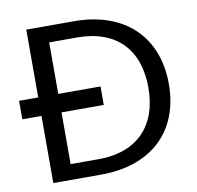

<svg xmlns="http://www.w3.org/2000/svg" viewBox="-78 -778 881 859"><g transform="rotate(-10 362.5 -348.5)"><path d="M96 -697V-389H9V-305H96V0H313C541 0 682 -131 682 -347C682 -563 541 -697 313 -697ZM187 -70V-305H379V-389H187V-623H313C494 -623 589 -518 589 -347C589 -177 494 -70 313 -70Z"/></g></svg>

Font: Matrixport Regular
Style: Regular
Weight: 400
Designer: Ninad Kale (Devanagari), Jonny Pinhorn (Latin)
Foundry: Indian Type Foundry
Version: Version 3.200;PS 1.000;hotconv 16.6.54;makeotf.lib2.5.65590